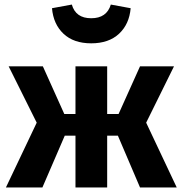

<svg xmlns="http://www.w3.org/2000/svg" viewBox="-20 -822 801 842"><path d="M208 -786 295 -802Q312 -742 380 -742Q448 -742 466 -802L553 -786Q547 -716 502 -674Q457 -632 380 -632Q303 -632 258.5 -674Q214 -716 208 -786ZM743 -531 621 -284 755 0H594L497 -227H450V0H311V-227H264L166 0H6L141 -284L18 -531H168L262 -322H311V-531H450V-322H500L594 -531Z"/></svg>

Font: Fira Sans
Style: Bold
Weight: 700
Designer: bBox Type GmbH & Carrois Corporate GbR & Edenspiekermann AG
Foundry: bBox Type GmbH & Carrois Corporate GbR & Edenspiekermann AG
Version: Version 4.301;PS 004.301;hotconv 1.0.88;makeotf.lib2.5.64775